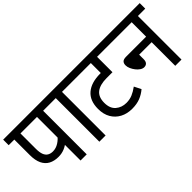

<svg xmlns="http://www.w3.org/2000/svg" viewBox="5 -1170 1719 1719"><g transform="rotate(-45 864.5 -311.0)"><path d="M436 -552V0H358V-244L377 -214Q355 -192 319.5 -177Q284 -162 242 -162Q189 -162 150.5 -182.5Q112 -203 91.5 -246Q71 -289 71 -356V-552H0V-622H530V-552ZM358 -552H149V-357Q149 -312 159.5 -284.5Q170 -257 191 -244.5Q212 -232 241 -232Q280 -232 316 -255Q352 -278 374 -311L358 -263Z M675 -552V0H596V-552H516V-622H768V-552Z M1227 -552H1119V-357H1046Q961 -357 917 -323Q873 -289 873 -215Q873 -144 914 -109Q955 -74 1014 -74Q1055 -74 1090 -88.5Q1125 -103 1163 -131L1196 -66Q1160 -35 1116 -17.5Q1072 0 1013 0Q949 0 900 -26Q851 -52 823 -100Q795 -148 795 -216Q795 -320 857 -373Q919 -426 1033 -426H1071L1040 -403V-552H754V-622H1227Z M1212 -622H1729V-552H1636V0H1557V-299H1399V-241Q1399 -214 1386.5 -200.5Q1374 -187 1352 -187Q1334 -187 1315 -199.5Q1296 -212 1280.5 -232Q1265 -252 1255 -274.5Q1245 -297 1245 -318Q1245 -342 1258 -355.5Q1271 -369 1304 -369H1557V-552H1212Z"/></g></svg>

Font: Noto Sans Devanagari SemiCondensed
Style: Regular
Weight: 400
Width: 4
Designer: Jelle Bosma - Monotype Design Team
Foundry: Monotype Imaging Inc.
Version: Version 2.006